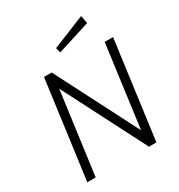

<svg xmlns="http://www.w3.org/2000/svg" viewBox="-215 -1086 1148 1230"><g transform="rotate(-30 359.5 -471.0)"><path d="M568 -942 326 -844 336 -807 579 -884ZM616 -723 535 -116 224 -723H167L70 0H132L214 -609L526 0H581L678 -723Z"/></g></svg>

Font: United Sans ExtraLight
Style: Italic
Weight: 200
Italic angle: -8°
Designer: Pablo Impallari, Rodrigo Fuenzalida (Modified by Dan O. Williams)
Version: Version 1.000;PS 001.000;hotconv 1.0.88;makeotf.lib2.5.64775